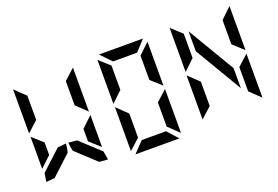

<svg xmlns="http://www.w3.org/2000/svg" viewBox="-129 -1217 2657 1835"><g transform="rotate(-20 1200.0 -299.5)"><path d="M699 -323 591 -427V-673L699 -771ZM90 -771 198 -667V-421L90 -323ZM417 -67 412 -112 499 -103 700 83 714 169 627 162 426 -24ZM701 -288V38L593 -59V-186ZM92 38V-288L200 -191V-64ZM383 -67 374 -24 173 162 86 169 100 83 301 -103 388 -112Z M977 213 1080 105H1327L1424 213ZM947 -278 1055 -174V71L947 169ZM1456 169 1348 66V-180L1456 -278ZM976 -803H1423L1324 -695H1079ZM944 -313V-760L1052 -663V-415ZM1453 -760V-313L1345 -410V-657Z M1697 -363V-812L1805 -713V-466ZM2306 -812V-363L2198 -462V-708ZM1694 -329 1802 -226V21L1694 119ZM2303 119 2195 15V-231L2303 -329ZM1856 -516V-719L2140 -241V-37Z"/></g></svg>

Font: Digital Numbers
Style: Regular
Weight: 400
Version: Version 001.102